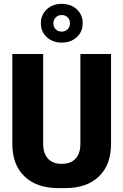

<svg xmlns="http://www.w3.org/2000/svg" viewBox="-20 -966 640 996"><path d="M284 10Q171 10 107.5 -50.5Q44 -111 44 -219V-686H204V-219Q204 -170 229 -143Q254 -116 300 -116Q347 -116 372 -143Q397 -170 397 -219V-686H556V-219Q556 -111 493 -50.5Q430 10 317 10ZM300 -745Q253 -745 222.5 -773.5Q192 -802 192 -845Q192 -889 222.5 -917.5Q253 -946 300 -946Q348 -946 378.5 -917.5Q409 -889 409 -845Q409 -802 378.5 -773.5Q348 -745 300 -745ZM300 -802Q319 -802 331 -814.5Q343 -827 343 -845Q343 -864 331 -876Q319 -888 300 -888Q282 -888 269.5 -876Q257 -864 257 -844Q257 -826 269 -814Q281 -802 300 -802Z"/></svg>

Font: Chivo Mono Medium
Style: Bold
Weight: 700
Monospace: yes
Version: Version 1.008